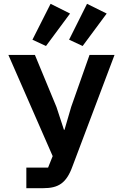

<svg xmlns="http://www.w3.org/2000/svg" viewBox="-20 -986 640 1006"><path d="M118 0H206C286 0 328 -26 360 -115L580 -698H449L353 -426L318 -306H315L276 -425L163 -698H24L256 -168L232 -108H118ZM347 -915 245 -966 150 -778 221 -745ZM539 -915 436 -966 342 -778 413 -745Z"/></svg>

Font: IBM Mono SemiBold
Style: Regular
Weight: 600
Monospace: yes
Designer: Mike Abbink, Paul van der Laan, Pieter van Rosmalen
Foundry: Bold Monday
Version: Version 2.3